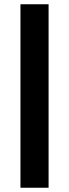

<svg xmlns="http://www.w3.org/2000/svg" viewBox="-20 -703 324 901"><path d="M76 -683H208V178H76Z"/></svg>

Font: Montserrat Ace
Style: Bold
Weight: 700
Designer: Julieta Ulanovsky
Foundry: Julieta Ulanovsky
Version: Version 1